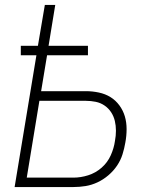

<svg xmlns="http://www.w3.org/2000/svg" viewBox="-20 -755 640 775"><path d="M39 0 127 -532H64V-570H133L161 -735H203L176 -570H335V-532H170L146 -387H327Q353 -387 379 -381.5Q405 -376 426 -363Q447 -350 462 -329.5Q477 -309 484 -285Q491 -261 491 -234Q491 -207 486 -180Q482 -156 474.5 -132Q467 -108 452.5 -86.5Q438 -65 417.5 -47.5Q397 -30 373.5 -19Q350 -8 325.5 -4Q301 0 276 0ZM88 -38H276Q306 -38 336 -47.5Q366 -57 390 -78Q414 -99 427 -128Q440 -157 444 -186Q448 -207 448 -227.5Q448 -248 443.5 -267Q439 -286 428.5 -302Q418 -318 402 -329Q386 -340 366.5 -344Q347 -348 327 -348H139Z"/></svg>

Font: Iosevka Curly XLtExObl
Style: Regular
Weight: 200
Width: 7
Italic angle: -9°
Monospace: yes
Designer: Belleve Invis
Foundry: Belleve Invis
Version: Version 11.0.1; ttfautohint (v1.8.3)